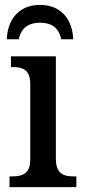

<svg xmlns="http://www.w3.org/2000/svg" viewBox="-20 -767 347 787"><path d="M8 -606H57C67 -654 99 -674 144 -674C190 -674 221 -654 231 -606H280C278 -681 235 -747 144 -747C53 -747 10 -681 8 -606ZM19 0H293V-44H282C240 -44 209 -55 209 -117V-536H25V-492H33C73 -492 104 -481 104 -423V-113C104 -55 72 -44 31 -44H19Z"/></svg>

Font: Noto Serif SemiCondensed Medium
Style: Regular
Weight: 500
Width: 4
Designer: Monotype Design Team
Foundry: Monotype Imaging Inc.
Version: Version 2.014